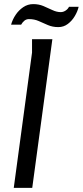

<svg xmlns="http://www.w3.org/2000/svg" viewBox="-20 -915 403 935"><path d="M136 -724H235L137 0H47L136 -659ZM363 -882Q358 -860 344.5 -837Q331 -814 310.5 -798.5Q290 -783 264 -783Q236 -783 213 -793Q190 -803 168.5 -812.5Q147 -822 121 -822Q108 -822 98.5 -814Q89 -806 83 -795H34Q41 -820 56 -842.5Q71 -865 93 -880Q115 -895 142 -895Q169 -895 191.5 -885.5Q214 -876 235 -866Q256 -856 276 -856Q288 -856 299.5 -863.5Q311 -871 316 -882Z"/></svg>

Font: Rosario
Style: Italic
Weight: 400
Italic angle: -8.05°
Designer: Hector Gatti
Foundry: Omnibus Type
Version: Version 1.201